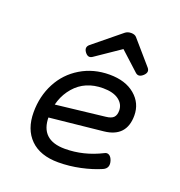

<svg xmlns="http://www.w3.org/2000/svg" viewBox="-126 -789 852 907"><g transform="rotate(20 300.0 -336.0)"><path d="M75.2 -172.9Q75.2 -86.9 124.5 -38.1Q173.8 10.7 265.1 10.7Q319.8 10.7 375.7 -1.2Q431.6 -13.2 475.1 -32.2Q505.9 -45.9 495.1 -81.1Q489.3 -99.1 478.3 -105.5Q467.3 -111.8 455.6 -105Q366.7 -60.1 272.5 -60.1Q149.4 -60.1 149.4 -176.3Q149.4 -268.1 202.4 -329.6Q255.4 -391.1 345.7 -391.1Q397 -391.1 424.8 -370.4Q452.6 -349.6 452.6 -317.4Q452.6 -294.9 441.7 -283.2Q430.7 -271.5 403.3 -268.6L139.2 -238.3L123 -169.9L418.5 -200.7Q527.8 -212.4 527.8 -319.8Q527.8 -381.8 480.2 -421.9Q432.6 -461.9 353 -461.9Q272 -461.9 208 -423.3Q144 -384.8 109.6 -318.8Q75.2 -252.9 75.2 -172.9ZM351.1 -671.9 215.3 -561Q194.8 -544.4 211.4 -522Q228 -499.5 248 -513.2L372.1 -597.7L466.3 -511.7Q483.4 -496.6 504.9 -516.6Q525.4 -536.1 509.3 -554.7L407.7 -671.9Q398.9 -681.6 380.9 -681.6Q363.3 -681.6 351.1 -671.9Z"/></g></svg>

Font: Courier Prime Sans
Style: Regular
Weight: 300
Italic angle: -10°
Designer: Alan Dague-Greene
Foundry: Quote-Unquote Apps
Version: Version 3.23